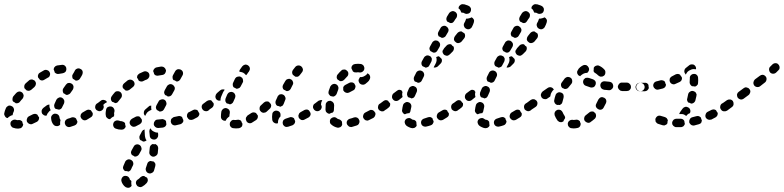

<svg xmlns="http://www.w3.org/2000/svg" viewBox="-26 -583 3711 909"><path d="M60 26Q48 26 37 22Q30 20 26 13Q22 5 24 -3Q26 -10 34 -14Q41 -18 49 -16Q54 -14 60 -14Q61 -14 62 -15Q66 -15 70 -14Q74 -12 77 -10Q77 -9 78 -9Q78 -8 79 -8Q80 -2 82 3Q83 5 84 6Q83 14 78 19Q73 25 65 25Q62 26 60 26ZM334 7Q337 4 339 0Q340 -2 340 -4Q341 -7 340 -9Q339 -11 338 -13Q336 -18 334 -22Q330 -26 325 -27Q319 -29 313 -27Q304 -23 295 -21Q292 -20 288 -17Q285 -15 283 -11Q281 -8 281 -4Q280 0 282 4Q284 12 291 16Q298 20 306 18Q316 15 327 11Q331 9 334 7ZM242 14Q234 14 228 8Q217 -4 216 -23Q215 -32 221 -38Q226 -44 234 -45Q243 -45 249 -40Q255 -35 256 -26Q256 -23 257 -21Q257 -20 258 -19Q259 -18 259 -17Q260 -16 261 -15Q259 -11 259 -6Q258 0 259 6Q258 7 258 8Q257 8 257 9Q250 15 242 14ZM154 -11Q157 -14 158 -18Q159 -20 159 -23Q159 -25 159 -28Q157 -29 156 -31Q153 -35 151 -40Q147 -43 141 -44Q135 -44 130 -42Q121 -37 112 -33Q104 -29 102 -21Q99 -14 102 -6Q106 1 114 4Q122 7 129 3Q139 -1 148 -6Q152 -8 154 -11ZM412 -36Q414 -42 413 -48Q411 -50 410 -52Q407 -56 405 -60Q404 -61 402 -62Q400 -63 398 -63Q395 -64 391 -64Q387 -63 383 -61Q374 -56 366 -51Q362 -49 360 -46Q357 -43 356 -39Q355 -35 355 -31Q356 -28 358 -24Q362 -17 370 -14Q378 -12 385 -16Q394 -21 403 -27Q409 -30 412 -36ZM2 -71Q5 -78 13 -82Q20 -85 28 -81Q36 -78 39 -70Q42 -63 39 -55Q35 -47 34 -40Q34 -40 34 -39Q34 -39 34 -38Q28 -37 23 -34Q15 -30 10 -24Q2 -25 -2 -32Q-7 -39 -6 -46Q-4 -58 2 -71ZM180 -39Q177 -41 174 -44Q170 -51 171 -59Q173 -67 179 -72Q188 -78 195 -84Q198 -86 201 -87Q204 -88 208 -88Q208 -86 208 -85Q207 -76 211 -68Q212 -64 214 -61Q208 -58 204 -52Q198 -46 195 -37Q195 -37 195 -36Q193 -35 191 -35Q189 -35 187 -36Q183 -36 180 -39ZM465 -74Q466 -82 461 -89Q459 -92 456 -94Q452 -96 448 -97Q444 -97 441 -96Q437 -96 433 -93Q426 -88 425 -80Q423 -72 428 -65Q430 -62 434 -60Q437 -58 441 -57Q445 -56 449 -57Q453 -58 456 -60L457 -61Q463 -65 465 -74ZM241 -111Q245 -118 253 -121Q260 -124 268 -120Q275 -116 278 -108Q280 -100 277 -93Q272 -84 268 -75Q267 -72 264 -69Q261 -66 257 -65Q256 -64 255 -64Q254 -64 253 -64Q251 -65 248 -65Q243 -67 238 -67Q232 -71 231 -78Q229 -85 232 -91Q236 -101 241 -111ZM51 -143Q57 -149 65 -150Q73 -150 79 -145Q85 -139 86 -131Q86 -123 81 -116Q74 -109 68 -101Q66 -98 62 -96Q59 -95 55 -94Q53 -94 52 -94Q50 -94 49 -94Q43 -99 37 -102Q37 -102 36 -102Q32 -108 33 -114Q33 -121 37 -127Q44 -135 51 -143ZM274 -165 286 -182Q288 -185 291 -187Q294 -190 298 -190Q302 -191 306 -190Q310 -189 313 -187Q320 -183 322 -174Q323 -166 319 -159L307 -142Q305 -139 301 -137Q298 -135 294 -134Q292 -134 291 -134Q289 -134 287 -134Q283 -137 278 -140Q276 -141 275 -141Q271 -147 271 -153Q270 -159 274 -165ZM111 -202Q114 -205 118 -206Q122 -207 126 -207Q130 -206 133 -204Q137 -203 139 -200Q145 -193 144 -185Q143 -177 137 -171Q130 -165 122 -158Q119 -156 115 -154Q112 -153 108 -153Q106 -153 104 -154Q102 -154 100 -155Q98 -158 94 -161Q92 -163 90 -165Q88 -170 89 -177Q90 -183 95 -188Q103 -195 111 -202ZM325 -242Q327 -246 328 -248Q331 -255 339 -258Q347 -261 354 -257Q362 -254 365 -246Q367 -238 364 -231Q362 -227 360 -223Q356 -217 352 -210Q349 -205 343 -203Q337 -200 331 -202Q329 -204 326 -206Q323 -208 319 -210Q316 -215 316 -221Q315 -227 319 -232Q322 -237 325 -242ZM182 -250Q189 -254 197 -251Q205 -249 209 -241Q213 -234 210 -226Q208 -218 200 -215Q192 -210 183 -205Q178 -202 173 -202Q167 -202 162 -206Q160 -210 156 -214Q155 -216 154 -217Q152 -224 155 -230Q157 -236 163 -239Q172 -245 182 -250ZM237 -270Q240 -272 244 -273Q255 -275 267 -276Q275 -277 281 -272Q288 -266 288 -258Q289 -250 284 -243Q278 -237 270 -236Q261 -235 252 -233Q247 -232 242 -234Q237 -236 233 -240Q232 -246 229 -252Q228 -253 228 -254Q228 -256 229 -259Q230 -262 231 -264Q233 -267 237 -270Z M584 306Q576 307 569 303Q561 298 556 290Q551 283 549 275Q547 267 551 260Q555 252 563 250Q567 249 571 250Q575 250 578 252Q582 254 584 257Q587 260 588 264Q588 266 589 268Q590 269 591 269Q593 270 594 272Q595 273 596 274Q595 282 596 290Q596 293 597 296Q597 296 597 297Q597 297 597 297Q592 304 584 306ZM674 271Q674 264 670 258Q670 258 670 258Q662 255 656 250Q652 250 647 251Q643 253 639 256Q634 262 628 266Q620 270 618 278Q616 286 621 293Q623 297 626 299Q629 301 633 302Q637 303 641 303Q645 302 648 300Q659 294 668 284Q673 279 674 271ZM709 191Q706 185 700 181Q698 181 696 181Q691 180 686 179Q681 180 676 184Q672 188 671 193Q668 203 665 211Q662 219 666 227Q669 234 677 237Q685 240 692 236Q700 233 703 225Q706 215 709 204Q711 197 709 191ZM567 182Q571 175 579 172Q587 170 594 174Q602 178 604 185Q607 193 603 201Q598 210 595 218Q593 221 591 224Q588 227 584 229Q584 229 583 229Q583 229 582 229Q578 228 573 227Q569 227 566 227Q560 223 557 216Q555 209 558 203Q562 193 567 182ZM722 112Q720 108 718 105Q716 103 714 102Q712 100 710 99Q708 100 705 100Q700 100 696 99Q690 102 687 106Q683 111 683 117Q682 127 681 137Q680 145 685 151Q691 158 699 159Q707 159 713 154Q720 149 721 141Q722 130 723 119Q723 115 722 112ZM597 129 607 111Q611 103 619 101Q627 99 634 103Q641 107 643 115Q646 123 642 130L632 148Q629 153 623 156Q618 159 611 158Q608 156 605 154Q602 152 599 151Q595 147 594 140Q594 134 597 129ZM645 83Q642 81 638 80Q634 75 634 69Q633 63 636 58L646 39Q648 36 651 33Q655 31 659 30Q658 36 659 42Q660 51 660 60Q661 68 664 76Q666 79 668 81Q664 85 660 86Q655 88 651 87Q648 85 645 83ZM709 43Q715 45 722 45Q722 51 723 56Q723 60 722 64Q720 68 718 71Q715 74 712 76Q708 77 704 78Q696 78 689 73Q683 67 683 59Q682 49 681 39Q681 35 682 32Q683 28 685 25Q685 25 685 24Q685 24 685 24Q689 30 694 35Q701 40 709 43ZM556 30Q553 31 549 31Q535 31 522 26Q514 23 511 15Q508 7 511 0Q512 -4 515 -7Q518 -10 521 -11Q525 -13 529 -13Q533 -13 537 -12Q543 -9 551 -9Q555 -8 559 -6Q563 -4 565 -1Q566 0 566 0Q566 8 569 15Q569 18 567 21Q565 24 563 26Q560 29 556 30ZM723 23Q720 23 716 22Q712 20 709 18Q706 15 704 12Q702 8 702 4Q702 -4 707 -10Q712 -17 721 -17Q731 -18 741 -19Q744 -20 748 -18Q752 -17 755 -15Q757 -14 758 -12Q759 -11 760 -9Q760 -4 761 1Q761 3 762 5Q761 11 756 16Q751 20 745 21Q734 22 723 23ZM645 -5Q647 -11 645 -18Q644 -19 643 -21Q639 -25 637 -29Q635 -30 634 -31Q632 -32 631 -32Q627 -33 623 -32Q619 -32 616 -30Q607 -25 599 -21Q592 -17 589 -9Q586 -1 590 6Q592 10 595 12Q598 15 601 16Q605 18 609 17Q613 17 617 15Q626 11 636 5Q642 1 645 -5ZM835 1Q838 -1 840 -4Q841 -7 842 -9Q842 -11 842 -14Q841 -16 841 -17Q838 -22 837 -27Q834 -32 828 -33Q822 -35 817 -33Q808 -31 798 -29Q794 -28 791 -25Q788 -23 785 -20Q783 -16 783 -12Q782 -8 783 -5Q785 4 792 8Q799 12 807 10Q818 8 828 5Q832 4 835 1ZM913 -32Q916 -35 917 -39Q917 -41 918 -43Q918 -46 917 -48Q916 -50 914 -52Q912 -56 910 -60Q905 -64 899 -64Q893 -65 888 -62Q880 -57 871 -53Q867 -52 864 -49Q862 -46 860 -42Q859 -38 859 -34Q859 -30 861 -27Q865 -19 872 -16Q880 -14 888 -17Q897 -22 907 -27Q911 -29 913 -32ZM474 -43Q474 -53 476 -62Q477 -71 484 -76Q491 -80 499 -79Q507 -78 512 -71Q517 -64 516 -56Q514 -49 514 -43Q514 -42 515 -40Q515 -38 514 -36Q514 -34 514 -32Q513 -32 513 -32Q504 -28 498 -22Q497 -20 496 -19Q488 -18 482 -24Q475 -29 475 -37Q474 -40 474 -43ZM676 -55Q683 -60 691 -63Q691 -63 691 -63Q691 -63 691 -63Q689 -72 690 -81Q690 -82 690 -83Q690 -83 690 -83Q690 -83 690 -83Q686 -83 682 -82Q679 -80 676 -77Q668 -70 661 -64Q655 -58 655 -50Q654 -42 660 -36Q660 -35 660 -35Q661 -35 661 -34L666 -43Q669 -50 676 -55ZM729 -55Q731 -55 733 -55Q736 -55 738 -56Q741 -57 745 -59Q748 -62 750 -65L760 -84Q764 -91 761 -99Q759 -107 752 -111Q748 -113 744 -113Q740 -113 737 -112Q733 -111 730 -109Q726 -106 725 -103L715 -85Q712 -79 712 -73Q713 -67 717 -62Q720 -61 723 -59Q726 -57 729 -55ZM970 -74Q971 -82 966 -89Q964 -92 961 -94Q957 -96 953 -97Q949 -97 946 -97Q942 -96 938 -93Q931 -88 929 -80Q928 -72 933 -65Q938 -58 946 -57Q954 -55 961 -60L962 -61Q968 -65 970 -74ZM459 -81Q464 -89 471 -94Q475 -97 480 -99Q479 -101 478 -104Q473 -109 465 -110Q457 -111 451 -106Q441 -99 434 -93Q427 -89 425 -80Q424 -72 429 -66Q431 -62 434 -60Q438 -58 442 -57Q444 -57 447 -57Q450 -57 453 -59Q453 -62 454 -66Q455 -74 459 -81ZM519 -95Q520 -95 521 -95Q522 -95 523 -95Q527 -96 530 -98Q533 -101 535 -104Q540 -111 547 -119Q552 -125 551 -134Q550 -142 544 -147Q537 -152 529 -151Q521 -151 516 -144Q508 -135 502 -126Q498 -120 499 -113Q500 -106 505 -101Q511 -100 517 -96Q518 -95 519 -95ZM780 -128Q786 -131 789 -137L799 -155Q803 -162 801 -170Q798 -178 791 -182Q784 -186 776 -184Q768 -181 764 -174L754 -156Q751 -150 751 -144Q752 -138 756 -133Q759 -132 763 -130Q766 -129 768 -126Q775 -126 780 -128ZM579 -203Q586 -207 594 -206Q602 -204 607 -198Q612 -191 611 -183Q609 -175 602 -170Q594 -164 587 -158Q582 -155 577 -154Q571 -153 566 -156Q563 -161 558 -164Q557 -165 556 -166Q553 -172 555 -179Q557 -185 562 -189Q570 -196 579 -203ZM628 -230Q631 -233 634 -235Q644 -240 654 -244Q661 -247 669 -244Q677 -241 680 -234Q683 -226 680 -218Q677 -211 670 -207Q661 -204 652 -199Q648 -197 644 -197Q640 -197 637 -198Q635 -199 633 -200Q632 -200 631 -201Q629 -206 626 -211Q624 -212 623 -214Q623 -216 623 -219Q623 -221 624 -224Q625 -227 628 -230ZM793 -227 803 -245Q805 -249 808 -251Q811 -254 815 -255Q819 -256 823 -255Q827 -255 830 -253Q838 -249 840 -241Q842 -233 838 -226L828 -208Q826 -204 823 -202Q820 -199 816 -198Q814 -198 812 -197Q810 -197 808 -198Q805 -200 802 -202Q799 -203 795 -204Q791 -209 791 -215Q790 -222 793 -227ZM737 -268Q741 -268 745 -267Q749 -266 752 -263Q755 -261 757 -257Q759 -254 760 -250Q760 -242 755 -235Q750 -229 742 -228Q733 -227 723 -225Q720 -224 716 -225Q712 -225 708 -228Q707 -228 706 -230Q705 -231 704 -232Q703 -237 701 -242Q700 -244 699 -246Q700 -252 704 -257Q709 -263 715 -264Q727 -266 737 -268Z M1106 24Q1110 23 1113 21Q1116 19 1119 16Q1121 13 1121 10Q1122 7 1122 4Q1122 3 1122 3Q1118 -3 1116 -10Q1113 -14 1108 -15Q1104 -17 1099 -16Q1095 -15 1091 -15Q1087 -15 1084 -15Q1080 -16 1076 -15Q1072 -14 1069 -11Q1066 -8 1064 -5Q1062 -1 1062 3Q1061 11 1066 17Q1072 24 1080 24Q1085 25 1091 25Q1098 25 1106 24ZM1366 5Q1368 3 1370 -1Q1371 -3 1371 -6Q1372 -8 1371 -11Q1370 -13 1369 -15Q1367 -19 1366 -23Q1361 -27 1356 -28Q1350 -30 1344 -27Q1334 -23 1326 -21Q1318 -18 1314 -11Q1311 -4 1313 4Q1314 8 1317 11Q1319 14 1323 16Q1326 18 1330 18Q1334 18 1338 17Q1348 14 1359 10Q1363 8 1366 5ZM1272 -2Q1265 -6 1263 -15Q1262 -22 1262 -30Q1262 -36 1263 -41Q1263 -50 1270 -55Q1276 -60 1284 -59Q1293 -58 1298 -52Q1303 -46 1302 -37Q1302 -34 1302 -32Q1297 -27 1294 -21Q1290 -13 1290 -5Q1290 -2 1290 0Q1289 0 1288 1Q1288 1 1287 1Q1279 3 1272 -2ZM1194 -25Q1196 -31 1194 -38Q1192 -39 1191 -41Q1188 -44 1186 -48Q1180 -51 1174 -51Q1169 -51 1164 -48Q1155 -42 1147 -37Q1144 -35 1142 -31Q1139 -28 1138 -24Q1138 -20 1138 -17Q1139 -13 1141 -9Q1145 -2 1153 0Q1161 2 1168 -3Q1177 -8 1187 -15Q1192 -19 1194 -25ZM1026 -16Q1020 -22 1020 -30Q1020 -31 1020 -32Q1020 -42 1022 -55Q1023 -59 1025 -62Q1028 -66 1031 -68Q1034 -70 1038 -71Q1042 -72 1046 -71Q1050 -70 1053 -68Q1056 -66 1059 -63Q1061 -59 1062 -55Q1062 -52 1062 -48Q1060 -39 1060 -32Q1057 -30 1055 -28Q1048 -23 1044 -15Q1043 -13 1042 -11Q1042 -11 1041 -11Q1041 -11 1040 -11Q1032 -11 1026 -16ZM1443 -36Q1446 -42 1444 -48Q1443 -50 1442 -52Q1439 -56 1437 -60Q1436 -61 1434 -62Q1432 -63 1430 -64Q1426 -65 1422 -64Q1419 -64 1415 -62Q1406 -57 1397 -52Q1394 -50 1391 -47Q1389 -44 1388 -40Q1386 -37 1387 -33Q1387 -29 1389 -25Q1393 -18 1401 -15Q1409 -13 1416 -17Q1425 -22 1435 -27Q1440 -30 1443 -36ZM1221 -49Q1213 -50 1208 -56Q1202 -62 1203 -70Q1203 -79 1209 -84Q1217 -91 1224 -98Q1227 -100 1231 -102Q1235 -103 1239 -103Q1241 -103 1243 -102Q1245 -102 1247 -101Q1249 -98 1252 -95Q1254 -93 1256 -91Q1257 -87 1258 -84Q1258 -80 1257 -77Q1256 -74 1254 -71Q1252 -69 1250 -67Q1243 -60 1236 -54Q1230 -49 1221 -49ZM1497 -74Q1498 -82 1493 -88Q1491 -92 1488 -94Q1484 -96 1480 -97Q1477 -97 1473 -97Q1469 -96 1466 -93H1465Q1462 -91 1459 -87Q1457 -84 1457 -80Q1456 -76 1457 -72Q1458 -68 1460 -65Q1462 -62 1466 -60Q1469 -58 1473 -57Q1477 -56 1481 -57Q1485 -58 1488 -60V-61Q1495 -65 1497 -74ZM985 -83Q987 -89 985 -95Q983 -97 981 -99Q979 -102 976 -106Q975 -107 973 -108Q971 -108 969 -109Q965 -109 961 -108Q957 -107 954 -105Q946 -99 938 -93Q931 -89 929 -81Q928 -72 933 -66Q935 -62 938 -60Q941 -58 945 -57Q949 -57 953 -57Q957 -58 960 -61Q969 -67 978 -73Q983 -77 985 -83ZM1288 -125Q1289 -129 1292 -131Q1295 -134 1298 -136Q1302 -137 1306 -137Q1310 -137 1314 -135Q1321 -132 1324 -124Q1328 -117 1324 -109Q1320 -100 1317 -91Q1315 -87 1313 -84Q1310 -81 1306 -80Q1305 -79 1303 -78Q1302 -78 1300 -78Q1294 -81 1287 -82Q1286 -82 1286 -82Q1281 -86 1279 -92Q1277 -99 1279 -105Q1283 -115 1288 -125ZM1050 -136Q1052 -140 1055 -143Q1058 -145 1062 -147Q1065 -148 1069 -148Q1073 -148 1077 -146Q1084 -143 1087 -135Q1090 -128 1087 -120Q1083 -110 1079 -102Q1077 -96 1072 -93Q1067 -89 1062 -89Q1056 -92 1050 -93Q1049 -93 1048 -93Q1043 -98 1041 -104Q1040 -111 1042 -117Q1046 -126 1050 -136ZM1038 -158Q1036 -159 1035 -159Q1033 -160 1031 -160Q1027 -160 1023 -159Q1019 -157 1016 -155Q1009 -148 1001 -142Q995 -136 994 -128Q993 -120 998 -113Q1002 -109 1007 -107Q1013 -106 1018 -107Q1018 -108 1018 -110Q1018 -118 1021 -125Q1025 -135 1030 -146Q1033 -152 1038 -158ZM1325 -200Q1327 -203 1330 -206Q1333 -208 1337 -209Q1340 -210 1344 -210Q1348 -209 1352 -207Q1359 -203 1361 -195Q1364 -188 1359 -180Q1355 -172 1350 -162Q1347 -157 1342 -154Q1336 -151 1330 -152Q1327 -154 1323 -156Q1320 -157 1318 -158Q1313 -162 1312 -169Q1311 -175 1314 -181Q1320 -191 1325 -200ZM1093 -163Q1095 -163 1097 -163Q1099 -163 1101 -164Q1105 -165 1108 -167Q1111 -170 1113 -173L1123 -192Q1125 -195 1125 -199Q1125 -203 1124 -207Q1123 -211 1121 -214Q1118 -217 1114 -219Q1111 -221 1107 -221Q1103 -221 1099 -220Q1095 -219 1092 -217Q1089 -214 1087 -211L1078 -192Q1075 -187 1076 -180Q1076 -174 1081 -169Q1084 -168 1086 -167Q1090 -165 1093 -163ZM1372 -266Q1377 -272 1385 -273Q1393 -274 1400 -269Q1406 -264 1408 -256Q1409 -248 1404 -241L1402 -239Q1402 -238 1401 -237Q1400 -236 1400 -236Q1397 -232 1393 -227Q1389 -222 1384 -220Q1378 -219 1372 -220Q1368 -224 1363 -227Q1362 -228 1361 -228Q1357 -234 1357 -240Q1357 -247 1361 -252Q1368 -260 1372 -266ZM1121 -269Q1126 -275 1134 -277Q1142 -278 1149 -273Q1155 -269 1157 -261Q1158 -253 1154 -247L1152 -244Q1152 -242 1151 -242Q1150 -241 1149 -240Q1146 -235 1143 -231Q1142 -230 1141 -229Q1140 -228 1139 -227Q1138 -228 1137 -229Q1132 -235 1125 -239Q1118 -242 1110 -243Q1108 -244 1107 -244Q1107 -247 1108 -250Q1109 -253 1111 -255Q1116 -262 1121 -269Z M1543 7Q1536 2 1536 -6Q1535 -15 1540 -21Q1546 -27 1554 -28Q1562 -29 1569 -23Q1573 -19 1580 -18Q1585 -16 1588 -13Q1592 -10 1593 -6Q1593 1 1594 7Q1592 15 1585 19Q1577 23 1570 21Q1554 17 1543 7ZM1673 3Q1677 -4 1676 -11Q1676 -12 1675 -13Q1673 -16 1672 -20Q1671 -22 1669 -23Q1667 -25 1665 -26Q1662 -27 1658 -28Q1654 -28 1650 -27Q1640 -23 1631 -21Q1623 -19 1618 -12Q1614 -5 1616 3Q1617 7 1620 10Q1622 13 1625 15Q1629 18 1633 18Q1637 19 1640 18Q1651 15 1663 11Q1670 9 1673 3ZM1750 -36Q1753 -42 1751 -49Q1750 -50 1749 -51Q1747 -54 1745 -57Q1743 -59 1741 -60Q1739 -61 1737 -62Q1733 -63 1729 -63Q1725 -62 1722 -60Q1712 -55 1703 -50Q1696 -46 1694 -38Q1691 -30 1695 -23Q1697 -20 1700 -17Q1703 -14 1707 -13Q1711 -12 1715 -12Q1718 -13 1722 -15Q1732 -20 1742 -25Q1748 -29 1750 -36ZM1515 -64V-66Q1515 -76 1516 -88Q1516 -92 1518 -95Q1520 -99 1523 -101Q1526 -104 1530 -105Q1534 -106 1538 -106Q1542 -105 1545 -103Q1549 -101 1551 -98Q1554 -95 1555 -91Q1556 -88 1556 -84Q1555 -74 1555 -66V-64Q1555 -60 1554 -57Q1552 -53 1549 -50Q1542 -49 1535 -45Q1534 -45 1533 -44Q1526 -45 1520 -51Q1515 -56 1515 -64ZM1805 -74Q1806 -82 1801 -88Q1799 -92 1796 -94Q1792 -96 1788 -97Q1785 -97 1781 -97Q1777 -96 1774 -93L1772 -92Q1765 -88 1764 -79Q1762 -71 1767 -64Q1769 -61 1773 -59Q1776 -57 1780 -56Q1784 -56 1788 -56Q1792 -57 1795 -60L1796 -61Q1803 -65 1805 -74ZM1498 -105Q1499 -107 1500 -108Q1496 -110 1491 -109Q1486 -108 1482 -106L1465 -93Q1461 -91 1459 -88Q1457 -85 1456 -81Q1456 -77 1456 -73Q1457 -69 1460 -66Q1464 -59 1472 -57Q1480 -56 1487 -61L1493 -64V-66Q1493 -77 1494 -90Q1494 -98 1498 -105ZM1550 -126Q1552 -126 1554 -126Q1556 -127 1558 -128Q1562 -130 1564 -133Q1567 -136 1568 -139Q1571 -149 1575 -158Q1578 -166 1575 -173Q1572 -181 1565 -184Q1561 -186 1557 -186Q1553 -186 1549 -184Q1546 -183 1543 -180Q1540 -177 1538 -174Q1534 -163 1530 -152Q1529 -148 1529 -144Q1529 -140 1531 -137Q1533 -134 1535 -132Q1537 -129 1540 -128Q1540 -128 1540 -128Q1545 -127 1550 -126ZM1599 -156Q1600 -155 1600 -154Q1602 -151 1605 -148Q1608 -146 1612 -144Q1616 -143 1620 -143Q1624 -144 1627 -145L1646 -155Q1653 -158 1655 -165Q1658 -171 1657 -178Q1657 -178 1656 -178Q1654 -182 1652 -187Q1647 -192 1641 -193Q1634 -194 1628 -191L1609 -181Q1605 -179 1603 -176Q1600 -173 1599 -170Q1599 -167 1599 -165Q1599 -162 1599 -159Q1599 -157 1599 -156ZM1724 -207Q1728 -214 1726 -222Q1724 -230 1717 -234Q1716 -234 1716 -235Q1715 -235 1714 -236Q1710 -229 1703 -225Q1696 -220 1687 -218Q1683 -218 1679 -218Q1676 -215 1675 -212Q1673 -209 1672 -206Q1671 -202 1672 -198Q1673 -194 1675 -191Q1677 -187 1681 -185Q1684 -183 1688 -182Q1692 -182 1696 -182Q1700 -183 1703 -185Q1710 -190 1715 -195Q1721 -200 1724 -207ZM1586 -199Q1588 -199 1590 -199Q1594 -199 1597 -201Q1601 -203 1604 -206Q1610 -213 1616 -219Q1623 -225 1623 -233Q1624 -241 1618 -247Q1615 -250 1612 -252Q1608 -254 1604 -254Q1600 -254 1596 -253Q1593 -252 1590 -249Q1581 -241 1573 -231Q1568 -226 1568 -218Q1568 -210 1574 -205Q1579 -203 1583 -199Q1585 -199 1586 -199ZM1669 -281Q1676 -281 1683 -280Q1691 -278 1696 -271Q1700 -264 1699 -256Q1697 -248 1691 -244Q1684 -239 1676 -240Q1672 -241 1669 -241Q1665 -241 1660 -240Q1656 -240 1651 -241Q1647 -243 1644 -246Q1644 -247 1643 -249Q1641 -254 1638 -259Q1637 -267 1642 -273Q1647 -279 1655 -280Q1662 -281 1669 -281Z M1934 23Q1930 24 1926 24Q1918 23 1910 19Q1903 16 1897 11Q1891 5 1890 -3Q1889 -11 1895 -18Q1898 -21 1901 -22Q1905 -24 1909 -24Q1913 -25 1916 -23Q1920 -22 1923 -19Q1927 -16 1930 -16Q1935 -16 1939 -13Q1943 -10 1945 -6Q1945 1 1946 7Q1947 9 1947 10Q1946 13 1945 15Q1943 18 1941 19Q1938 22 1934 23ZM2023 3Q2027 -3 2027 -9Q2026 -11 2025 -13Q2022 -18 2021 -24Q2020 -25 2018 -25Q2017 -26 2016 -27Q2012 -29 2008 -29Q2004 -29 2001 -28Q1992 -25 1983 -22Q1975 -20 1970 -13Q1966 -6 1968 2Q1970 10 1977 14Q1985 18 1993 16Q2003 14 2014 10Q2020 8 2023 3ZM2098 -35Q2100 -41 2099 -47Q2097 -50 2095 -52Q2092 -56 2091 -60Q2086 -64 2080 -64Q2074 -64 2069 -61Q2060 -56 2052 -51Q2045 -47 2043 -39Q2040 -31 2044 -24Q2048 -17 2056 -14Q2064 -12 2072 -16Q2080 -21 2090 -27Q2095 -30 2098 -35ZM1882 -85Q1884 -93 1892 -97Q1899 -102 1907 -99Q1915 -97 1919 -90Q1923 -83 1921 -75Q1919 -65 1917 -57Q1917 -54 1915 -52Q1914 -49 1912 -47Q1910 -47 1907 -47Q1898 -46 1891 -42Q1890 -42 1890 -42Q1883 -45 1880 -51Q1876 -57 1878 -64Q1879 -74 1882 -85ZM2150 -74Q2151 -82 2146 -89Q2144 -92 2141 -94Q2137 -96 2133 -97Q2130 -97 2126 -97Q2122 -96 2118 -93Q2111 -88 2110 -80Q2109 -72 2113 -65Q2116 -62 2119 -60Q2122 -58 2126 -57Q2130 -56 2134 -57Q2138 -58 2141 -60L2142 -61Q2148 -65 2150 -74ZM1818 -78Q1821 -82 1821 -86Q1822 -88 1821 -90Q1821 -92 1821 -94Q1818 -96 1816 -99Q1813 -102 1811 -106Q1806 -109 1800 -109Q1794 -108 1790 -105Q1781 -99 1774 -93Q1767 -89 1765 -80Q1764 -72 1769 -66Q1771 -62 1774 -60Q1778 -58 1782 -57Q1785 -57 1789 -57Q1793 -58 1796 -61Q1805 -66 1813 -73Q1816 -75 1818 -78ZM1878 -122 1862 -109Q1855 -104 1847 -105Q1839 -106 1834 -113Q1829 -119 1830 -127Q1831 -136 1837 -141L1853 -153Q1858 -157 1863 -158Q1869 -158 1875 -155Q1877 -152 1879 -148Q1880 -148 1880 -148Q1878 -143 1878 -137Q1878 -131 1880 -124Q1880 -124 1879 -123Q1878 -123 1878 -122ZM1901 -137Q1901 -141 1902 -145Q1906 -154 1910 -164Q1913 -171 1921 -174Q1929 -178 1936 -174Q1944 -171 1947 -164Q1950 -156 1947 -148Q1943 -139 1939 -130Q1937 -125 1933 -121Q1928 -118 1922 -117Q1918 -120 1912 -121Q1910 -122 1908 -122Q1906 -124 1905 -125Q1903 -127 1903 -129Q1901 -133 1901 -137ZM1935 -220 1944 -238Q1947 -245 1955 -248Q1963 -251 1971 -247Q1978 -244 1981 -236Q1984 -228 1980 -220L1971 -202Q1969 -197 1964 -194Q1959 -191 1953 -191Q1949 -193 1945 -195Q1942 -196 1938 -197Q1934 -202 1933 -208Q1932 -214 1935 -220ZM1988 -263Q1990 -263 1991 -263Q1993 -263 1995 -264Q1999 -265 2002 -267Q2005 -270 2007 -274L2016 -291Q2018 -295 2018 -299Q2019 -303 2018 -307Q2017 -310 2014 -314Q2011 -317 2008 -318Q2001 -322 1993 -320Q1985 -317 1981 -310L1971 -292Q1970 -289 1969 -285Q1969 -281 1970 -277Q1971 -275 1972 -273Q1973 -271 1974 -270Q1977 -269 1980 -267Q1984 -266 1988 -263ZM2051 -316Q2053 -316 2054 -315Q2057 -312 2060 -309Q2062 -306 2065 -304Q2067 -299 2066 -293Q2065 -287 2060 -282L2046 -268Q2042 -265 2037 -264Q2032 -262 2027 -264L2036 -281Q2040 -288 2041 -296Q2042 -305 2039 -313Q2044 -314 2049 -317Q2050 -317 2051 -316ZM2098 -373Q2104 -375 2110 -373Q2113 -369 2116 -366Q2119 -364 2121 -363Q2124 -357 2123 -351Q2122 -345 2118 -340Q2111 -333 2104 -326Q2101 -323 2097 -321Q2094 -319 2090 -319Q2086 -319 2082 -321Q2078 -322 2075 -325Q2073 -328 2071 -331Q2069 -335 2069 -339Q2069 -340 2069 -340Q2069 -341 2069 -342L2074 -350Q2076 -353 2077 -355Q2083 -362 2089 -368Q2093 -372 2098 -373ZM2010 -363 2020 -381Q2022 -385 2025 -387Q2028 -389 2032 -391Q2036 -392 2040 -391Q2044 -391 2047 -389Q2054 -385 2057 -377Q2059 -369 2055 -361L2045 -344Q2043 -340 2040 -338Q2037 -335 2033 -334Q2031 -334 2029 -334Q2027 -334 2025 -334Q2022 -336 2018 -338Q2015 -340 2012 -341Q2008 -346 2007 -352Q2007 -358 2010 -363ZM2176 -414Q2176 -420 2173 -425Q2171 -426 2170 -427Q2164 -430 2160 -434Q2154 -435 2149 -433Q2144 -431 2140 -427Q2135 -420 2128 -412Q2123 -405 2123 -397Q2124 -389 2131 -384Q2137 -378 2145 -379Q2153 -380 2159 -386Q2166 -394 2172 -402Q2176 -407 2176 -414ZM2050 -433 2060 -451Q2064 -458 2072 -460Q2080 -463 2087 -458Q2094 -454 2097 -446Q2099 -438 2095 -431L2085 -414Q2082 -408 2076 -406Q2071 -403 2065 -404Q2062 -406 2058 -408Q2055 -410 2051 -411Q2048 -416 2047 -422Q2047 -428 2050 -433ZM2217 -491Q2213 -498 2207 -501Q2200 -497 2193 -496Q2188 -494 2182 -495Q2181 -493 2180 -492Q2180 -491 2179 -489Q2177 -482 2172 -474Q2168 -466 2171 -459Q2173 -451 2181 -447Q2188 -443 2196 -445Q2204 -448 2208 -455Q2214 -466 2217 -476Q2220 -484 2217 -491ZM2101 -522Q2104 -525 2107 -527Q2110 -529 2114 -530Q2118 -531 2122 -530Q2126 -529 2129 -527Q2136 -522 2138 -514Q2139 -506 2135 -499Q2130 -493 2124 -483Q2121 -478 2116 -475Q2111 -473 2105 -474Q2102 -476 2098 -478Q2095 -480 2091 -481Q2088 -486 2087 -492Q2087 -498 2090 -504Q2096 -514 2101 -522ZM2152 -558Q2158 -564 2166 -563Q2174 -563 2180 -560Q2188 -558 2195 -554Q2202 -549 2204 -541Q2205 -533 2201 -526Q2196 -519 2188 -518Q2180 -516 2173 -520Q2169 -523 2164 -523Q2162 -523 2161 -523Q2159 -524 2158 -524Q2156 -530 2153 -535Q2150 -540 2145 -543Q2145 -544 2145 -544Q2145 -544 2145 -544Q2145 -553 2152 -558Z M2279 23Q2275 24 2271 24Q2263 23 2255 19Q2248 16 2242 11Q2236 5 2235 -3Q2234 -11 2240 -18Q2243 -21 2246 -22Q2250 -24 2254 -24Q2258 -25 2261 -23Q2265 -22 2268 -19Q2272 -16 2275 -16Q2280 -16 2284 -13Q2288 -10 2290 -6Q2290 1 2291 7Q2292 9 2292 10Q2291 13 2290 15Q2288 18 2286 19Q2283 22 2279 23ZM2368 3Q2372 -3 2372 -9Q2371 -11 2370 -13Q2367 -18 2366 -24Q2365 -25 2363 -25Q2362 -26 2361 -27Q2357 -29 2353 -29Q2349 -29 2346 -28Q2337 -25 2328 -22Q2320 -20 2315 -13Q2311 -6 2313 2Q2315 10 2322 14Q2330 18 2338 16Q2348 14 2359 10Q2365 8 2368 3ZM2443 -35Q2445 -41 2444 -47Q2442 -50 2440 -52Q2437 -56 2436 -60Q2431 -64 2425 -64Q2419 -64 2414 -61Q2405 -56 2397 -51Q2390 -47 2388 -39Q2385 -31 2389 -24Q2393 -17 2401 -14Q2409 -12 2417 -16Q2425 -21 2435 -27Q2440 -30 2443 -35ZM2227 -85Q2229 -93 2237 -97Q2244 -102 2252 -99Q2260 -97 2264 -90Q2268 -83 2266 -75Q2264 -65 2262 -57Q2262 -54 2260 -52Q2259 -49 2257 -47Q2255 -47 2252 -47Q2243 -46 2236 -42Q2235 -42 2235 -42Q2228 -45 2225 -51Q2221 -57 2223 -64Q2224 -74 2227 -85ZM2495 -74Q2496 -82 2491 -89Q2489 -92 2486 -94Q2482 -96 2478 -97Q2475 -97 2471 -97Q2467 -96 2463 -93Q2456 -88 2455 -80Q2454 -72 2458 -65Q2461 -62 2464 -60Q2467 -58 2471 -57Q2475 -56 2479 -57Q2483 -58 2486 -60L2487 -61Q2493 -65 2495 -74ZM2163 -78Q2166 -82 2166 -86Q2167 -88 2166 -90Q2166 -92 2166 -94Q2163 -96 2161 -99Q2158 -102 2156 -106Q2151 -109 2145 -109Q2139 -108 2135 -105Q2126 -99 2119 -93Q2112 -89 2110 -80Q2109 -72 2114 -66Q2116 -62 2119 -60Q2123 -58 2127 -57Q2130 -57 2134 -57Q2138 -58 2141 -61Q2150 -66 2158 -73Q2161 -75 2163 -78ZM2223 -122 2207 -109Q2200 -104 2192 -105Q2184 -106 2179 -113Q2174 -119 2175 -127Q2176 -136 2182 -141L2198 -153Q2203 -157 2208 -158Q2214 -158 2220 -155Q2222 -152 2224 -148Q2225 -148 2225 -148Q2223 -143 2223 -137Q2223 -131 2225 -124Q2225 -124 2224 -123Q2223 -123 2223 -122ZM2246 -137Q2246 -141 2247 -145Q2251 -154 2255 -164Q2258 -171 2266 -174Q2274 -178 2281 -174Q2289 -171 2292 -164Q2295 -156 2292 -148Q2288 -139 2284 -130Q2282 -125 2278 -121Q2273 -118 2267 -117Q2263 -120 2257 -121Q2255 -122 2253 -122Q2251 -124 2250 -125Q2248 -127 2248 -129Q2246 -133 2246 -137ZM2280 -220 2289 -238Q2292 -245 2300 -248Q2308 -251 2316 -247Q2323 -244 2326 -236Q2329 -228 2325 -220L2316 -202Q2314 -197 2309 -194Q2304 -191 2298 -191Q2294 -193 2290 -195Q2287 -196 2283 -197Q2279 -202 2278 -208Q2277 -214 2280 -220ZM2333 -263Q2335 -263 2336 -263Q2338 -263 2340 -264Q2344 -265 2347 -267Q2350 -270 2352 -274L2361 -291Q2363 -295 2363 -299Q2364 -303 2363 -307Q2362 -310 2359 -314Q2356 -317 2353 -318Q2346 -322 2338 -320Q2330 -317 2326 -310L2316 -292Q2315 -289 2314 -285Q2314 -281 2315 -277Q2316 -275 2317 -273Q2318 -271 2319 -270Q2322 -269 2325 -267Q2329 -266 2333 -263ZM2396 -316Q2398 -316 2399 -315Q2402 -312 2405 -309Q2407 -306 2410 -304Q2412 -299 2411 -293Q2410 -287 2405 -282L2391 -268Q2387 -265 2382 -264Q2377 -262 2372 -264L2381 -281Q2385 -288 2386 -296Q2387 -305 2384 -313Q2389 -314 2394 -317Q2395 -317 2396 -316ZM2443 -373Q2449 -375 2455 -373Q2458 -369 2461 -366Q2464 -364 2466 -363Q2469 -357 2468 -351Q2467 -345 2463 -340Q2456 -333 2449 -326Q2446 -323 2442 -321Q2439 -319 2435 -319Q2431 -319 2427 -321Q2423 -322 2420 -325Q2418 -328 2416 -331Q2414 -335 2414 -339Q2414 -340 2414 -340Q2414 -341 2414 -342L2419 -350Q2421 -353 2422 -355Q2428 -362 2434 -368Q2438 -372 2443 -373ZM2355 -363 2365 -381Q2367 -385 2370 -387Q2373 -389 2377 -391Q2381 -392 2385 -391Q2389 -391 2392 -389Q2399 -385 2402 -377Q2404 -369 2400 -361L2390 -344Q2388 -340 2385 -338Q2382 -335 2378 -334Q2376 -334 2374 -334Q2372 -334 2370 -334Q2367 -336 2363 -338Q2360 -340 2357 -341Q2353 -346 2352 -352Q2352 -358 2355 -363ZM2521 -414Q2521 -420 2518 -425Q2516 -426 2515 -427Q2509 -430 2505 -434Q2499 -435 2494 -433Q2489 -431 2485 -427Q2480 -420 2473 -412Q2468 -405 2468 -397Q2469 -389 2476 -384Q2482 -378 2490 -379Q2498 -380 2504 -386Q2511 -394 2517 -402Q2521 -407 2521 -414ZM2395 -433 2405 -451Q2409 -458 2417 -460Q2425 -463 2432 -458Q2439 -454 2442 -446Q2444 -438 2440 -431L2430 -414Q2427 -408 2421 -406Q2416 -403 2410 -404Q2407 -406 2403 -408Q2400 -410 2396 -411Q2393 -416 2392 -422Q2392 -428 2395 -433ZM2562 -491Q2558 -498 2552 -501Q2545 -497 2538 -496Q2533 -494 2527 -495Q2526 -493 2525 -492Q2525 -491 2524 -489Q2522 -482 2517 -474Q2513 -466 2516 -459Q2518 -451 2526 -447Q2533 -443 2541 -445Q2549 -448 2553 -455Q2559 -466 2562 -476Q2565 -484 2562 -491ZM2446 -522Q2449 -525 2452 -527Q2455 -529 2459 -530Q2463 -531 2467 -530Q2471 -529 2474 -527Q2481 -522 2483 -514Q2484 -506 2480 -499Q2475 -493 2469 -483Q2466 -478 2461 -475Q2456 -473 2450 -474Q2447 -476 2443 -478Q2440 -480 2436 -481Q2433 -486 2432 -492Q2432 -498 2435 -504Q2441 -514 2446 -522ZM2497 -558Q2503 -564 2511 -563Q2519 -563 2525 -560Q2533 -558 2540 -554Q2547 -549 2549 -541Q2550 -533 2546 -526Q2541 -519 2533 -518Q2525 -516 2518 -520Q2514 -523 2509 -523Q2507 -523 2506 -523Q2504 -524 2503 -524Q2501 -530 2498 -535Q2495 -540 2490 -543Q2490 -544 2490 -544Q2490 -544 2490 -544Q2490 -553 2497 -558Z M2707 23Q2715 22 2720 15Q2724 9 2723 1Q2720 -4 2719 -10Q2718 -10 2717 -11Q2716 -12 2715 -13Q2712 -15 2708 -16Q2704 -17 2700 -16Q2695 -15 2689 -15Q2686 -15 2683 -16Q2675 -16 2669 -11Q2663 -6 2662 3Q2662 7 2663 10Q2664 14 2667 17Q2669 20 2673 22Q2676 24 2680 24Q2685 25 2689 25Q2698 25 2707 23ZM2794 -27Q2796 -31 2796 -35Q2796 -38 2795 -42Q2794 -45 2792 -48Q2788 -50 2785 -54Q2779 -56 2773 -55Q2767 -54 2763 -50Q2755 -43 2748 -38Q2741 -33 2740 -25Q2738 -17 2743 -10Q2746 -7 2749 -5Q2753 -3 2756 -2Q2760 -1 2764 -2Q2768 -3 2771 -6Q2781 -13 2790 -21Q2793 -24 2794 -27ZM2634 -5Q2630 -4 2626 -5Q2622 -5 2619 -8Q2615 -10 2613 -13Q2605 -24 2600 -37Q2599 -41 2599 -45Q2600 -49 2601 -53Q2603 -56 2606 -59Q2609 -61 2613 -63Q2621 -65 2628 -62Q2635 -58 2638 -51Q2641 -43 2646 -36Q2648 -33 2649 -30Q2650 -27 2649 -23Q2646 -19 2644 -15Q2642 -12 2641 -8Q2641 -8 2641 -8Q2641 -8 2641 -8Q2638 -6 2634 -5ZM2518 -90Q2520 -98 2515 -105Q2513 -108 2509 -110Q2506 -113 2502 -113Q2498 -114 2494 -113Q2490 -112 2487 -110L2464 -93Q2457 -89 2455 -80Q2454 -72 2459 -66Q2461 -62 2464 -60Q2468 -58 2472 -57Q2475 -57 2479 -57Q2483 -58 2486 -61L2510 -77Q2517 -82 2518 -90ZM2844 -109Q2842 -116 2835 -120Q2830 -121 2826 -123Q2824 -123 2822 -123Q2820 -123 2818 -122Q2815 -121 2812 -118Q2809 -115 2807 -112Q2803 -103 2798 -94Q2796 -91 2795 -87Q2794 -83 2795 -79Q2796 -75 2799 -72Q2801 -69 2805 -67Q2812 -62 2820 -64Q2828 -66 2832 -74Q2838 -84 2843 -95Q2846 -102 2844 -109ZM2598 -101Q2597 -105 2598 -109Q2600 -121 2604 -132Q2606 -140 2614 -144Q2621 -148 2629 -145Q2637 -143 2641 -136Q2644 -128 2642 -120Q2639 -111 2637 -101Q2636 -96 2633 -92Q2629 -88 2624 -86Q2623 -86 2621 -86Q2617 -87 2612 -86Q2609 -87 2606 -89Q2603 -91 2601 -94Q2599 -97 2598 -101ZM2590 -153Q2593 -156 2596 -159Q2596 -160 2595 -161Q2595 -161 2594 -162Q2589 -169 2581 -170Q2573 -171 2566 -166L2543 -150Q2540 -147 2538 -144Q2536 -141 2535 -137Q2534 -133 2535 -129Q2536 -125 2538 -122Q2543 -115 2551 -114Q2560 -112 2566 -117L2579 -126Q2580 -132 2582 -139Q2585 -146 2590 -153ZM3020 -157Q3026 -163 3026 -171Q3026 -175 3024 -179Q3023 -182 3020 -185Q3017 -188 3014 -189Q3010 -191 3006 -191H3003Q2999 -191 2995 -189Q2992 -188 2989 -185Q2986 -182 2985 -179Q2983 -175 2983 -171Q2983 -163 2989 -157Q2995 -151 3003 -151H3006Q3014 -151 3020 -157ZM2948 -153Q2945 -152 2941 -152H2919Q2915 -153 2911 -154Q2908 -156 2905 -159Q2902 -162 2901 -165Q2899 -169 2899 -173Q2900 -181 2906 -187Q2912 -193 2920 -192H2942Q2949 -192 2954 -187Q2959 -183 2961 -176Q2961 -173 2961 -171Q2961 -169 2961 -167Q2960 -164 2959 -162Q2957 -159 2955 -157Q2952 -154 2948 -153ZM2834 -158Q2830 -159 2826 -161Q2823 -163 2820 -166Q2818 -169 2817 -173Q2816 -176 2816 -180Q2817 -189 2823 -194Q2830 -199 2838 -198Q2848 -197 2859 -196Q2866 -195 2871 -191Q2876 -186 2877 -179Q2877 -176 2877 -174Q2877 -172 2877 -171Q2875 -164 2869 -160Q2863 -155 2856 -156Q2844 -157 2834 -158ZM2657 -163Q2663 -165 2666 -170Q2672 -178 2679 -186Q2684 -192 2683 -200Q2683 -208 2677 -214Q2670 -219 2662 -219Q2654 -218 2648 -212Q2641 -203 2634 -193Q2629 -187 2630 -179Q2631 -171 2637 -166Q2642 -165 2646 -162Q2652 -161 2657 -163ZM2778 -169Q2774 -168 2770 -169Q2757 -173 2747 -177Q2739 -180 2736 -188Q2733 -195 2736 -203Q2737 -207 2740 -209Q2743 -212 2746 -214Q2750 -215 2754 -215Q2758 -215 2762 -214Q2770 -211 2780 -208Q2786 -206 2791 -201Q2795 -196 2795 -190Q2794 -186 2794 -183Q2794 -182 2793 -181Q2792 -178 2790 -175Q2788 -173 2785 -171Q2782 -169 2778 -169ZM2797 -272Q2805 -275 2812 -271Q2825 -265 2835 -254Q2841 -248 2840 -239Q2840 -231 2834 -225Q2831 -223 2827 -221Q2823 -220 2819 -220Q2816 -220 2812 -222Q2808 -224 2806 -226Q2800 -232 2794 -236Q2791 -237 2788 -240Q2786 -243 2784 -246Q2785 -251 2785 -256Q2785 -259 2785 -262Q2785 -262 2785 -262Q2785 -262 2785 -262Q2789 -270 2797 -272ZM2711 -228Q2709 -231 2707 -235Q2706 -239 2706 -243Q2707 -247 2709 -250Q2713 -259 2721 -265Q2727 -270 2735 -274Q2743 -277 2751 -274Q2758 -270 2761 -263Q2763 -259 2763 -255Q2763 -251 2761 -247Q2760 -244 2758 -242Q2756 -239 2753 -238Q2745 -238 2738 -235Q2730 -231 2723 -225Q2722 -223 2721 -222Q2720 -222 2719 -223Q2718 -223 2717 -224Q2714 -225 2711 -228Z M3205 17Q3201 19 3197 19Q3194 19 3191 19Q3183 19 3175 19Q3171 19 3168 17Q3164 15 3162 13Q3159 10 3157 6Q3156 2 3156 -2Q3157 -10 3163 -16Q3169 -21 3177 -21Q3184 -21 3191 -21Q3194 -21 3196 -21Q3202 -21 3207 -18Q3212 -15 3214 -10Q3214 -5 3216 1Q3216 2 3216 4Q3216 6 3214 9Q3213 11 3211 13Q3209 16 3205 17ZM3290 2Q3293 -1 3295 -4Q3296 -6 3296 -9Q3297 -11 3297 -14Q3296 -16 3295 -17Q3293 -22 3292 -27Q3291 -28 3289 -29Q3288 -31 3287 -31Q3283 -33 3279 -34Q3275 -34 3271 -33Q3262 -30 3252 -28Q3244 -26 3240 -19Q3236 -12 3237 -4Q3238 0 3241 3Q3243 6 3246 8Q3250 11 3254 11Q3258 12 3261 11Q3272 8 3283 5Q3286 4 3290 2ZM3119 11Q3115 11 3111 10Q3100 7 3089 3Q3086 2 3083 -1Q3080 -4 3078 -7Q3077 -11 3077 -15Q3076 -19 3078 -23Q3081 -30 3088 -34Q3096 -37 3104 -34Q3112 -31 3121 -29Q3127 -27 3131 -23Q3134 -19 3136 -14Q3134 -8 3134 -3Q3134 -1 3134 0Q3132 3 3131 5Q3129 7 3126 8Q3123 10 3119 11ZM3367 -32Q3370 -35 3371 -39Q3372 -41 3372 -44Q3372 -46 3372 -49Q3370 -50 3369 -52Q3366 -56 3364 -61Q3360 -64 3354 -65Q3348 -65 3343 -63Q3334 -58 3325 -54Q3317 -50 3315 -42Q3312 -35 3315 -27Q3317 -23 3320 -21Q3323 -18 3327 -17Q3331 -15 3335 -16Q3338 -16 3342 -17Q3352 -22 3361 -27Q3365 -29 3367 -32ZM3196 -43Q3193 -43 3191 -43Q3190 -43 3190 -43Q3190 -46 3192 -49Q3193 -52 3195 -54Q3200 -60 3205 -68Q3208 -71 3211 -74Q3214 -76 3218 -77Q3222 -78 3226 -77Q3230 -76 3233 -74Q3240 -70 3242 -62Q3244 -54 3240 -47Q3236 -46 3233 -44Q3227 -40 3223 -34Q3218 -38 3212 -41Q3204 -44 3196 -43ZM3424 -74Q3425 -82 3420 -88Q3418 -92 3415 -94Q3411 -96 3407 -97Q3404 -97 3400 -97Q3396 -96 3393 -93H3392Q3385 -88 3384 -80Q3382 -72 3387 -65Q3389 -62 3393 -60Q3396 -58 3400 -57Q3404 -56 3408 -57Q3412 -58 3415 -60V-61Q3422 -65 3424 -74ZM3232 -137Q3234 -145 3241 -149Q3248 -154 3256 -152Q3260 -151 3263 -149Q3267 -147 3269 -143Q3271 -140 3272 -136Q3272 -132 3271 -128Q3269 -117 3266 -107Q3265 -103 3262 -100Q3260 -97 3256 -95Q3254 -94 3251 -93Q3249 -92 3246 -93Q3246 -93 3245 -93Q3239 -97 3232 -98Q3229 -102 3227 -108Q3226 -113 3228 -118Q3230 -127 3232 -137ZM3035 -153Q3032 -152 3028 -151Q3017 -151 3006 -151Q2998 -151 2992 -157Q2986 -163 2986 -171Q2986 -179 2992 -185Q2998 -191 3006 -191Q3016 -191 3026 -191Q3032 -192 3037 -189Q3042 -186 3044 -181Q3044 -176 3045 -170Q3046 -168 3046 -167Q3045 -164 3044 -162Q3043 -160 3041 -158Q3039 -155 3035 -153ZM3123 -171Q3127 -176 3127 -183Q3126 -184 3125 -186Q3123 -191 3122 -196Q3118 -201 3113 -202Q3107 -204 3102 -203Q3093 -200 3083 -198Q3079 -198 3076 -195Q3072 -193 3070 -190Q3068 -186 3067 -183Q3066 -179 3067 -175Q3069 -167 3076 -162Q3083 -157 3091 -159Q3102 -161 3112 -164Q3119 -166 3123 -171ZM3240 -213Q3239 -221 3245 -227Q3251 -233 3259 -233Q3267 -234 3273 -228Q3279 -222 3279 -214Q3280 -203 3279 -192Q3279 -188 3278 -184Q3276 -181 3273 -178Q3271 -176 3269 -175Q3267 -174 3264 -173Q3263 -174 3261 -174Q3256 -175 3250 -175Q3245 -178 3242 -183Q3239 -188 3239 -193Q3240 -203 3240 -213ZM3201 -204Q3204 -210 3202 -217Q3201 -218 3200 -220Q3196 -224 3194 -229Q3190 -232 3184 -233Q3178 -233 3173 -231Q3165 -226 3156 -222Q3152 -220 3149 -217Q3147 -214 3145 -211Q3144 -207 3144 -203Q3144 -199 3146 -195Q3149 -188 3157 -185Q3165 -182 3172 -186Q3182 -190 3192 -195Q3198 -198 3201 -204ZM3214 -248Q3215 -257 3222 -262Q3229 -267 3237 -274Q3243 -279 3252 -278Q3260 -278 3265 -271Q3268 -268 3269 -263Q3270 -259 3269 -255Q3264 -256 3258 -256Q3250 -256 3243 -252Q3235 -249 3229 -243Q3224 -237 3221 -230Q3220 -231 3219 -232Q3218 -233 3218 -234Q3213 -240 3214 -248Z M3447 -89Q3448 -97 3444 -104Q3439 -111 3431 -112Q3423 -113 3416 -109L3392 -92Q3389 -90 3387 -86Q3385 -83 3384 -79Q3384 -75 3385 -71Q3385 -67 3388 -64Q3392 -57 3401 -56Q3409 -55 3416 -59L3439 -76Q3446 -81 3447 -89ZM3523 -139Q3525 -142 3526 -146Q3527 -150 3526 -154Q3525 -158 3522 -161Q3520 -164 3517 -166Q3513 -168 3509 -169Q3505 -170 3501 -169Q3498 -168 3494 -165L3471 -148Q3468 -146 3466 -143Q3464 -139 3463 -135Q3463 -131 3464 -127Q3465 -124 3467 -120Q3472 -114 3480 -112Q3488 -111 3495 -116L3518 -133Q3521 -135 3523 -139ZM3603 -207Q3604 -215 3599 -221Q3593 -228 3585 -229Q3577 -229 3571 -224Q3560 -216 3548 -207Q3542 -201 3541 -193Q3540 -185 3545 -178Q3550 -172 3558 -171Q3567 -170 3573 -175Q3585 -184 3596 -193Q3602 -198 3603 -207ZM3664 -256Q3665 -260 3665 -264Q3665 -268 3663 -272Q3662 -275 3659 -278Q3656 -281 3653 -283Q3649 -284 3645 -284Q3641 -284 3637 -282Q3634 -281 3631 -278Q3626 -273 3621 -268Q3615 -263 3615 -254Q3615 -246 3620 -240Q3626 -234 3634 -234Q3643 -234 3649 -240Q3654 -245 3659 -250Q3662 -253 3664 -256Z"/></svg>

Font: FRB American Cursive Dashed
Style: Bold Italic
Weight: 700
Italic angle: -25°
Version: Version 2.0;Modular Font Editor K font №1